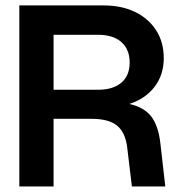

<svg xmlns="http://www.w3.org/2000/svg" viewBox="-20 -670 646 690"><path d="M308.5 -243H172.5V0H49.5V-650.5H352Q417 -650.5 465.5 -627Q514 -603.5 541.2 -561Q568.5 -518.5 568.5 -461Q568.5 -401 535.5 -358Q502.5 -315 445 -296.5Q498 -284.5 523.8 -251Q549.5 -217.5 556.5 -153.5L574 0H454L437 -141Q430.5 -194 400.8 -218.5Q371 -243 308.5 -243ZM333 -545H172.5V-347.5H333Q386.5 -347.5 416.2 -373Q446 -398.5 446 -445Q446 -492.5 416.2 -518.8Q386.5 -545 333 -545Z"/></svg>

Font: Overused Grotesk SemiBold
Style: Regular
Weight: 610
Version: Version 0.004